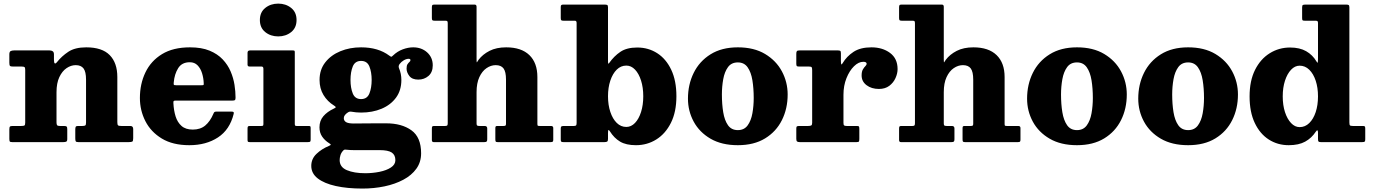

<svg xmlns="http://www.w3.org/2000/svg" viewBox="-20 -806 7788 1089"><path d="M103 -428.5H54Q40 -428.5 36.5 -432.5Q33 -436.5 33 -450.5V-497.5Q33 -512 40 -516Q47 -520 59.5 -520H261.5Q272 -520 279 -515.2Q286 -510.5 286 -497V-468Q286 -432.5 303.5 -454Q330 -487.5 367.8 -512.5Q405.5 -537.5 469 -537.5Q559 -537.5 602.2 -493.5Q645.5 -449.5 645.5 -369V-113.5Q645.5 -99 649.5 -95.2Q653.5 -91.5 668 -91.5H719Q735.5 -91.5 735.5 -74V-22Q735.5 -6 730.5 -3Q725.5 0 710.5 0H424.5Q412.5 0 409.8 -4.2Q407 -8.5 407 -21V-71Q407 -81 409.2 -86.2Q411.5 -91.5 422 -91.5H447Q460 -91.5 464 -94.8Q468 -98 468 -111V-354.5Q468 -399 453.8 -417.8Q439.5 -436.5 409.5 -436.5Q382.5 -436.5 357.5 -419.5Q332.5 -402.5 316.5 -368.5Q300.5 -334.5 300.5 -283V-111.5Q300.5 -100 304 -95.8Q307.5 -91.5 319.5 -91.5H342Q353.5 -91.5 357.5 -88.5Q361.5 -85.5 361.5 -73.5V-17.5Q361.5 -5.5 356 -2.8Q350.5 0 339.5 0H48.5Q37.5 0 35.2 -4Q33 -8 33 -19.5V-72Q33 -84.5 36.5 -88Q40 -91.5 52.5 -91.5H100Q114 -91.5 118.5 -94.2Q123 -97 123 -110.5V-409.5Q123 -422 119.2 -425.2Q115.5 -428.5 103 -428.5Z M773.5 -250Q773.5 -330 804.8 -395.2Q836 -460.5 899 -499Q962 -537.5 1057.5 -537.5Q1123 -537.5 1168.5 -518.8Q1214 -500 1243 -469.2Q1272 -438.5 1288 -401Q1304 -363.5 1310 -325Q1316 -286.5 1316 -253Q1316 -242 1313 -238.8Q1310 -235.5 1298.5 -235.5H976Q966.5 -235.5 964.8 -232.5Q963 -229.5 963.5 -220.5Q965.5 -179.5 976 -145.8Q986.5 -112 1009.8 -91.5Q1033 -71 1073.5 -71Q1116.5 -71 1144.2 -94.2Q1172 -117.5 1190.5 -161Q1192.5 -166.5 1195.5 -169.8Q1198.5 -173 1207 -173H1292.5Q1302 -173 1304.5 -170.5Q1307 -168 1305.5 -160.5Q1283.5 -70.5 1216.2 -26.5Q1149 17.5 1054 17.5Q960 17.5 897.8 -20.2Q835.5 -58 804.5 -119Q773.5 -180 773.5 -250ZM979 -322.5H1122Q1132.5 -322.5 1134.2 -324Q1136 -325.5 1135.5 -334.5Q1134.5 -363.5 1126 -390.8Q1117.5 -418 1100.5 -435.5Q1083.5 -453 1056.5 -453Q1011.5 -453 990.5 -419.2Q969.5 -385.5 965.5 -339Q964.5 -329 965.8 -325.8Q967 -322.5 979 -322.5Z M1454 -692.5Q1454 -736.5 1484.5 -761Q1515 -785.5 1558 -785.5Q1601 -785.5 1631.5 -761Q1662 -736.5 1662 -692.5Q1662 -648.5 1631.5 -624Q1601 -599.5 1558 -599.5Q1515 -599.5 1484.5 -624Q1454 -648.5 1454 -692.5ZM1464 -428.5H1396.5Q1384 -428.5 1384 -439V-506.5Q1384 -520 1398 -520H1640Q1647 -520 1649.5 -518.5Q1652 -517 1652 -510V-104Q1652 -97 1653.8 -94.2Q1655.5 -91.5 1662.5 -91.5H1728.5Q1736.5 -91.5 1739.2 -90Q1742 -88.5 1742 -80V-14.5Q1742 -4.5 1738.8 -2.2Q1735.5 0 1725.5 0H1397Q1389 0 1386.5 -2.2Q1384 -4.5 1384 -12.5V-77Q1384 -86.5 1386.8 -89Q1389.5 -91.5 1398.5 -91.5H1461.5Q1469.5 -91.5 1471.8 -93.5Q1474 -95.5 1474 -103.5V-415.5Q1474 -428.5 1464 -428.5Z M1792.5 -352.5Q1792.5 -411 1824.8 -452.2Q1857 -493.5 1910.5 -515.5Q1964 -537.5 2028 -537.5Q2125 -537.5 2188 -490.5Q2196.5 -484.5 2199 -484Q2201.5 -483.5 2209 -491Q2234 -515 2264.5 -526.2Q2295 -537.5 2323.5 -537.5Q2371 -537.5 2402.8 -508.8Q2434.5 -480 2434.5 -435.5Q2434.5 -396 2410.2 -375.2Q2386 -354.5 2352.5 -354.5Q2317.5 -354.5 2301.8 -375Q2286 -395.5 2286 -417Q2286 -434 2291.5 -442Q2297 -450 2302.5 -454.8Q2308 -459.5 2308 -465Q2308 -472.5 2298 -472.5Q2284.5 -472.5 2270.2 -464Q2256 -455.5 2247 -443.5Q2238 -432 2243 -419.5Q2256.5 -388 2256.5 -352.5Q2256.5 -293.5 2226.2 -252.2Q2196 -211 2144.2 -189.2Q2092.5 -167.5 2028 -167.5Q2013.5 -167.5 2000 -168.8Q1986.5 -170 1973 -172.5Q1965.5 -173.5 1961.2 -172.2Q1957 -171 1952 -167.5Q1942 -161 1936 -153Q1930 -145 1930 -136Q1930 -121 1943 -113.2Q1956 -105.5 1986.5 -105.5Q1996 -105.5 2018.5 -105.8Q2041 -106 2069.2 -106.2Q2097.5 -106.5 2124.8 -106.5Q2152 -106.5 2170.5 -106.5Q2258.5 -106.5 2313.5 -67Q2368.5 -27.5 2368.5 63.5Q2368.5 113.5 2341.5 151Q2314.5 188.5 2267.5 213.5Q2220.5 238.5 2160.8 251Q2101 263.5 2035.5 263.5Q1949.5 263.5 1884.2 249Q1819 234.5 1782.2 206Q1745.5 177.5 1745.5 135Q1745.5 95 1775 66.8Q1804.5 38.5 1846 21.5Q1856.5 17 1856 14.2Q1855.5 11.5 1846.5 6Q1822 -9.5 1807 -31.5Q1792 -53.5 1792 -84Q1792 -121 1814 -146.8Q1836 -172.5 1873.5 -190Q1884.5 -195 1884.2 -198.2Q1884 -201.5 1875 -207Q1837 -230.5 1814.8 -267.2Q1792.5 -304 1792.5 -352.5ZM1968 -352.5Q1968 -308 1980.8 -276Q1993.5 -244 2028 -244Q2062.5 -244 2075.2 -276Q2088 -308 2088 -352.5Q2088 -397 2075.2 -428.8Q2062.5 -460.5 2028 -460.5Q1993.5 -460.5 1980.8 -428.8Q1968 -397 1968 -352.5ZM2222.5 102.5Q2222.5 73 2202 59.2Q2181.5 45.5 2133 45.5H1993Q1982 45.5 1971.2 45.2Q1960.5 45 1949.5 43.5Q1942 42.5 1937 42.5Q1932 42.5 1927.5 47Q1915 60 1910.8 74.8Q1906.5 89.5 1906.5 102Q1906.5 142 1947.5 159.2Q1988.5 176.5 2051.5 176.5Q2093.5 176.5 2132.8 168.5Q2172 160.5 2197.2 144Q2222.5 127.5 2222.5 102.5Z M2506.5 -688.5H2445Q2435 -688.5 2432.2 -691.5Q2429.5 -694.5 2429.5 -704V-763.5Q2429.5 -773 2431.8 -776.5Q2434 -780 2443.5 -780H2672Q2683 -780 2683 -767.5V-469Q2683 -448.5 2685.5 -453.2Q2688 -458 2694.5 -467Q2717.5 -497.5 2756.5 -517.5Q2795.5 -537.5 2851 -537.5Q2937 -537.5 2982.5 -493.5Q3028 -449.5 3028 -369V-105Q3028 -95.5 3029.8 -93.5Q3031.5 -91.5 3041.5 -91.5H3105Q3118 -91.5 3118 -80V-13.5Q3118 -5 3115 -2.5Q3112 0 3104 0H2802.5Q2793.5 0 2791.5 -3.5Q2789.5 -7 2789.5 -16.5V-78Q2789.5 -85 2791.2 -88.2Q2793 -91.5 2800 -91.5H2835.5Q2844.5 -91.5 2847.2 -93.8Q2850 -96 2850 -104.5V-354.5Q2850 -399 2836 -417.8Q2822 -436.5 2791.5 -436.5Q2764.5 -436.5 2739.5 -419.5Q2714.5 -402.5 2698.8 -368.5Q2683 -334.5 2683 -283V-106Q2683 -96.5 2686.5 -94Q2690 -91.5 2700 -91.5H2729Q2743.5 -91.5 2743.5 -77.5V-16Q2743.5 -6 2740 -3Q2736.5 0 2727 0H2439.5Q2429.5 0 2429.5 -12V-76Q2429.5 -85 2431.5 -88.2Q2433.5 -91.5 2442.5 -91.5H2505Q2514.5 -91.5 2517 -94.8Q2519.5 -98 2519.5 -107.5V-672.5Q2519.5 -681.5 2517.5 -685Q2515.5 -688.5 2506.5 -688.5Z M3176 -688.5Q3166.5 -688.5 3163.5 -691.2Q3160.5 -694 3160.5 -703.5V-766.5Q3160.5 -775 3164 -777.5Q3167.5 -780 3175.5 -780H3409Q3418.5 -780 3423.5 -778Q3428.5 -776 3428.5 -765V-461.5Q3428.5 -447 3430 -445.2Q3431.5 -443.5 3435.5 -449Q3463 -488 3499 -512.2Q3535 -536.5 3594.5 -536.5Q3657.5 -536.5 3707.8 -504.2Q3758 -472 3787.2 -410.2Q3816.5 -348.5 3816.5 -260Q3816.5 -171.5 3785.5 -109.5Q3754.5 -47.5 3702.5 -15Q3650.5 17.5 3587 17.5Q3531 17.5 3497 -2.8Q3463 -23 3439 -61.5Q3433.5 -70 3431 -68.2Q3428.5 -66.5 3428.5 -51V-18Q3428.5 -6.5 3424 -3.2Q3419.5 0 3409 0H3175.5Q3166.5 0 3163.5 -2.5Q3160.5 -5 3160.5 -14.5V-77.5Q3160.5 -87 3164.8 -89.2Q3169 -91.5 3178 -91.5H3234.5Q3245 -91.5 3247.8 -95Q3250.5 -98.5 3250.5 -109.5V-676Q3250.5 -688.5 3240.5 -688.5ZM3428.5 -260Q3428.5 -210.5 3441.8 -171Q3455 -131.5 3478.2 -108.8Q3501.5 -86 3532.5 -86Q3560 -86 3581.8 -108.8Q3603.5 -131.5 3616 -171Q3628.5 -210.5 3628.5 -260Q3628.5 -309.5 3616 -349Q3603.5 -388.5 3581.8 -411.2Q3560 -434 3532.5 -434Q3501.5 -434 3478.2 -411.2Q3455 -388.5 3441.8 -349Q3428.5 -309.5 3428.5 -260Z M3882 -246.5Q3882 -326.5 3914.5 -392.5Q3947 -458.5 4010.2 -498Q4073.5 -537.5 4165 -537.5Q4256.5 -537.5 4319.5 -499.8Q4382.5 -462 4415 -401Q4447.5 -340 4447.5 -270Q4447.5 -190 4415 -124.8Q4382.5 -59.5 4319.5 -21Q4256.5 17.5 4165 17.5Q4073.5 17.5 4010.2 -19.2Q3947 -56 3914.5 -116.2Q3882 -176.5 3882 -246.5ZM4074.5 -270Q4074.5 -215.5 4082 -169.5Q4089.5 -123.5 4109 -95.8Q4128.5 -68 4165 -68Q4201 -68 4220.5 -94.8Q4240 -121.5 4247.5 -163.5Q4255 -205.5 4255 -250Q4255 -304.5 4247.5 -350.5Q4240 -396.5 4220.5 -424.2Q4201 -452 4165 -452Q4128.5 -452 4109 -425.2Q4089.5 -398.5 4082 -356.5Q4074.5 -314.5 4074.5 -270Z M4586.5 -407.5Q4586.5 -420 4584 -424.2Q4581.5 -428.5 4569 -428.5H4513.5Q4502.5 -428.5 4499.5 -431.2Q4496.5 -434 4496.5 -445V-500.5Q4496.5 -512.5 4500 -516.2Q4503.5 -520 4514.5 -520H4733Q4742.5 -520 4746 -517.2Q4749.5 -514.5 4749.5 -504V-460.5Q4749.5 -445 4751.8 -441.5Q4754 -438 4759.5 -448Q4782 -486 4821 -511.8Q4860 -537.5 4922.5 -537.5Q4985.5 -537.5 5028.2 -505.8Q5071 -474 5071 -414Q5071 -389.5 5059.2 -363.2Q5047.5 -337 5024 -319.2Q5000.5 -301.5 4965 -301.5Q4923 -301.5 4895 -322.8Q4867 -344 4867 -378Q4867 -400 4874.2 -412.2Q4881.5 -424.5 4888.5 -431.2Q4895.5 -438 4895.5 -444Q4895.5 -455.5 4876.5 -455.5Q4849.5 -455.5 4823.8 -430.2Q4798 -405 4781 -362.5Q4764 -320 4764 -268.5V-110Q4764 -98 4767.5 -94.8Q4771 -91.5 4783 -91.5H4840.5Q4850 -91.5 4852 -88Q4854 -84.5 4854 -75V-19Q4854 -8 4852 -4Q4850 0 4839 0H4516Q4505.5 0 4501 -3.5Q4496.5 -7 4496.5 -18.5V-77Q4496.5 -87 4500.2 -89.2Q4504 -91.5 4514 -91.5H4563.5Q4576 -91.5 4581.2 -94.5Q4586.5 -97.5 4586.5 -109.5Z M5156.5 -688.5H5095Q5085 -688.5 5082.2 -691.5Q5079.5 -694.5 5079.5 -704V-763.5Q5079.5 -773 5081.8 -776.5Q5084 -780 5093.5 -780H5322Q5333 -780 5333 -767.5V-469Q5333 -448.5 5335.5 -453.2Q5338 -458 5344.5 -467Q5367.5 -497.5 5406.5 -517.5Q5445.5 -537.5 5501 -537.5Q5587 -537.5 5632.5 -493.5Q5678 -449.5 5678 -369V-105Q5678 -95.5 5679.8 -93.5Q5681.5 -91.5 5691.5 -91.5H5755Q5768 -91.5 5768 -80V-13.5Q5768 -5 5765 -2.5Q5762 0 5754 0H5452.5Q5443.5 0 5441.5 -3.5Q5439.5 -7 5439.5 -16.5V-78Q5439.5 -85 5441.2 -88.2Q5443 -91.5 5450 -91.5H5485.5Q5494.5 -91.5 5497.2 -93.8Q5500 -96 5500 -104.5V-354.5Q5500 -399 5486 -417.8Q5472 -436.5 5441.5 -436.5Q5414.5 -436.5 5389.5 -419.5Q5364.5 -402.5 5348.8 -368.5Q5333 -334.5 5333 -283V-106Q5333 -96.5 5336.5 -94Q5340 -91.5 5350 -91.5H5379Q5393.5 -91.5 5393.5 -77.5V-16Q5393.5 -6 5390 -3Q5386.5 0 5377 0H5089.5Q5079.5 0 5079.5 -12V-76Q5079.5 -85 5081.5 -88.2Q5083.5 -91.5 5092.5 -91.5H5155Q5164.5 -91.5 5167 -94.8Q5169.5 -98 5169.5 -107.5V-672.5Q5169.5 -681.5 5167.5 -685Q5165.5 -688.5 5156.5 -688.5Z M5805.5 -246.5Q5805.5 -326.5 5838 -392.5Q5870.5 -458.5 5933.8 -498Q5997 -537.5 6088.5 -537.5Q6180 -537.5 6243 -499.8Q6306 -462 6338.5 -401Q6371 -340 6371 -270Q6371 -190 6338.5 -124.8Q6306 -59.5 6243 -21Q6180 17.5 6088.5 17.5Q5997 17.5 5933.8 -19.2Q5870.5 -56 5838 -116.2Q5805.5 -176.5 5805.5 -246.5ZM5998 -270Q5998 -215.5 6005.5 -169.5Q6013 -123.5 6032.5 -95.8Q6052 -68 6088.5 -68Q6124.5 -68 6144 -94.8Q6163.5 -121.5 6171 -163.5Q6178.5 -205.5 6178.5 -250Q6178.5 -304.5 6171 -350.5Q6163.5 -396.5 6144 -424.2Q6124.5 -452 6088.5 -452Q6052 -452 6032.5 -425.2Q6013 -398.5 6005.5 -356.5Q5998 -314.5 5998 -270Z M6436 -246.5Q6436 -326.5 6468.5 -392.5Q6501 -458.5 6564.2 -498Q6627.5 -537.5 6719 -537.5Q6810.5 -537.5 6873.5 -499.8Q6936.5 -462 6969 -401Q7001.5 -340 7001.5 -270Q7001.5 -190 6969 -124.8Q6936.5 -59.5 6873.5 -21Q6810.5 17.5 6719 17.5Q6627.5 17.5 6564.2 -19.2Q6501 -56 6468.5 -116.2Q6436 -176.5 6436 -246.5ZM6628.5 -270Q6628.5 -215.5 6636 -169.5Q6643.5 -123.5 6663 -95.8Q6682.5 -68 6719 -68Q6755 -68 6774.5 -94.8Q6794 -121.5 6801.5 -163.5Q6809 -205.5 6809 -250Q6809 -304.5 6801.5 -350.5Q6794 -396.5 6774.5 -424.2Q6755 -452 6719 -452Q6682.5 -452 6663 -425.2Q6643.5 -398.5 6636 -356.5Q6628.5 -314.5 6628.5 -270Z M7067.5 -259.5Q7067.5 -348 7098.5 -409.8Q7129.5 -471.5 7181.8 -504Q7234 -536.5 7297 -536.5Q7352 -536.5 7388.5 -515.5Q7425 -494.5 7446.5 -458Q7452.5 -447.5 7454 -451.5Q7455.5 -455.5 7455.5 -476V-675.5Q7455.5 -683.5 7452.5 -686Q7449.5 -688.5 7441.5 -688.5H7381Q7371 -688.5 7368.2 -690.8Q7365.5 -693 7365.5 -703.5V-763.5Q7365.5 -775 7369.5 -777.5Q7373.5 -780 7385 -780H7615.5Q7625 -780 7629.2 -777.5Q7633.5 -775 7633.5 -764.5V-112.5Q7633.5 -98.5 7636.8 -95Q7640 -91.5 7653.5 -91.5H7711Q7719.5 -91.5 7721.5 -88.2Q7723.5 -85 7723.5 -76.5V-16.5Q7723.5 -5.5 7720.5 -2.8Q7717.5 0 7706 0H7471.5Q7461 0 7458.2 -3.5Q7455.5 -7 7455.5 -18V-53Q7455.5 -63 7452.8 -66.2Q7450 -69.5 7443 -59Q7419.5 -23 7383 -2.8Q7346.5 17.5 7289.5 17.5Q7226.5 17.5 7176.2 -14.8Q7126 -47 7096.8 -108.8Q7067.5 -170.5 7067.5 -259.5ZM7255.5 -259.5Q7255.5 -209.5 7268.2 -170.2Q7281 -131 7302.8 -108Q7324.5 -85 7351.5 -85Q7382.5 -85 7406 -108Q7429.5 -131 7442.5 -170.2Q7455.5 -209.5 7455.5 -259.5Q7455.5 -309 7442.5 -348.2Q7429.5 -387.5 7406 -410.5Q7382.5 -433.5 7351.5 -433.5Q7324.5 -433.5 7302.8 -410.5Q7281 -387.5 7268.2 -348.2Q7255.5 -309 7255.5 -259.5Z"/></svg>

Font: Besley* Heavy
Style: Regular
Weight: 800
Designer: Owen Earl
Foundry: indestructible type*
Version: Version 3.000; ttfautohint (v1.8.3)